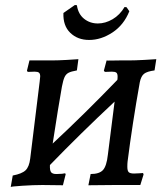

<svg xmlns="http://www.w3.org/2000/svg" viewBox="-20 -741 653 769"><path d="M491 -94Q490 -86 490 -73Q490 -57 495.5 -51.5Q501 -46 517 -46Q529 -46 539.5 -47Q550 -48 553 -48L555 -42L542 0H438L334 1L343 -44Q378 -44 392.5 -60Q407 -76 412 -121L439 -334Q301 -205 180 -80Q179 -59 184.5 -51.5Q190 -44 206 -44Q219 -44 228.5 -45Q238 -46 241 -47L243 -43L232 1L150 0Q114 0 69 3Q24 6 23 8L31 -38Q68 -45 82.5 -59Q97 -73 101 -106L139 -415Q141 -431 141 -435Q141 -446 136 -450Q131 -454 119 -454L91 -453L88 -458L98 -499H188Q212 -499 247.5 -501Q283 -503 294 -504L288 -459Q265 -455 254.5 -449.5Q244 -444 238.5 -432Q233 -420 228 -394Q214 -316 191 -166Q318 -284 450 -421Q451 -426 451 -434Q451 -446 446 -450Q441 -454 428 -454L400 -453L396 -458L407 -499Q407 -498 426 -498.5Q445 -499 460 -499H496Q520 -499 557 -501Q594 -503 606 -504L599 -459Q569 -455 557 -445.5Q545 -436 540 -412Q510 -244 491 -94ZM280 -721 288 -720Q293 -685 316.5 -666Q340 -647 372 -647Q402 -647 431 -664Q460 -681 479 -713L487 -712L498 -696Q476 -641 430.5 -611Q385 -581 337 -581Q291 -581 261.5 -609.5Q232 -638 234 -689Z"/></svg>

Font: Alegreya SC Medium
Style: Italic
Weight: 500
Italic angle: -7°
Designer: Juan Pablo del Peral
Foundry: Huerta Tipografica
Version: Version 2.007; ttfautohint (v1.6)